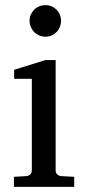

<svg xmlns="http://www.w3.org/2000/svg" viewBox="-20 -728 343 748"><path d="M34.2 0V-39.1L83 -42Q92.3 -43 98.1 -48.8Q104 -54.7 104 -64V-420.9H35.2V-456.1L157.2 -494.1H196.8V-64Q196.8 -54.7 202.9 -48.8Q209 -43 217.8 -42L269 -39.1V0ZM217.8 -647Q217.8 -634.3 213.1 -622.8Q208.5 -611.3 200.2 -603Q191.9 -594.7 180.9 -589.8Q169.9 -585 157.2 -585Q144.5 -585 133.1 -589.8Q121.6 -594.7 113.3 -603Q105 -611.3 100.1 -622.8Q95.2 -634.3 95.2 -647Q95.2 -659.7 100.1 -670.9Q105 -682.1 113.3 -690.4Q121.6 -698.7 133.1 -703.4Q144.5 -708 157.2 -708Q169.9 -708 180.9 -703.4Q191.9 -698.7 200.2 -690.4Q208.5 -682.1 213.1 -670.9Q217.8 -659.7 217.8 -647Z"/></svg>

Font: Charis SIL APac
Style: Regular
Weight: 400
Foundry: SIL International
Version: Version 5.000